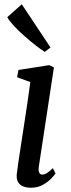

<svg xmlns="http://www.w3.org/2000/svg" viewBox="-20 -869 332 899"><path d="M125 10Q103 10 87.2 3.2Q71.5 -3.5 64 -17.5Q56.5 -31.5 58.5 -53.5Q60.5 -73 65.8 -107.8Q71 -142.5 77.8 -187.5Q84.5 -232.5 92.5 -283Q100.5 -333.5 108 -385Q115.5 -436.5 122 -484.5L60 -507.5L66.5 -541.5L210.5 -564L232.5 -553.5L161.5 -87Q159 -69 164 -60.2Q169 -51.5 177 -51.5Q187.5 -51.5 199 -58.2Q210.5 -65 227.5 -81.5L240 -56.5Q235 -49 219.8 -33Q204.5 -17 180.5 -3.5Q156.5 10 125 10ZM189.5 -626Q173.5 -636 148.2 -655.5Q123 -675 95.8 -699Q68.5 -723 46.2 -746.8Q24 -770.5 14 -788.5L82 -849L216.5 -646.5Z"/></svg>

Font: Merriweather 24pt
Style: Italic
Weight: 400
Italic angle: -7.8°
Designer: Eben Sorkin
Foundry: Eben Sorkin
Version: Version 2.101